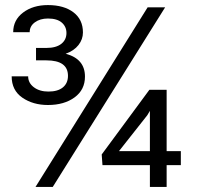

<svg xmlns="http://www.w3.org/2000/svg" viewBox="-20 -737 790 757"><path d="M242 -607Q242 -632 223.5 -648Q205 -664 169 -664Q138 -664 117.5 -649Q97 -634 97 -610H32Q32 -658 71 -687.5Q110 -717 169 -717Q232 -717 269.5 -688.5Q307 -660 307 -609Q307 -582 289.5 -559.5Q272 -537 239 -525Q315 -505 315 -435Q315 -383 274 -353Q233 -323 169 -323Q110 -323 68 -352Q26 -381 26 -436H91Q91 -410 113.5 -393Q136 -376 171 -376Q208 -376 228 -392.5Q248 -409 248 -438Q248 -499 163 -499H122V-548H163Q201 -548 221.5 -564Q242 -580 242 -607ZM571 -86H384L381 -128L569 -383H637V-141H693V-86H637V0H571ZM571 -300 561 -283 449 -141H571ZM562 -708H631L188 0H120Z"/></svg>

Font: Freesentation 4 Regular
Style: Regular
Weight: 400
Designer: glyphs from Roboto by Christian Robertson / Hangul glyphs from Noto Sans CJK(Source Han Sans) by Jang Soo-young and Kang
Foundry: PT&
Version: Version 2.001